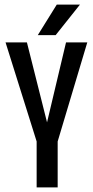

<svg xmlns="http://www.w3.org/2000/svg" viewBox="-20 -809 401 829"><path d="M325.2 -789.1 220.2 -657.2H143.1L225.1 -789.1ZM356.9 -626 229 -198.2V0H138.2V-198.2L3.9 -626H96.2L183.1 -280.8L265.1 -626Z"/></svg>

Font: Teko
Style: Regular
Weight: 400
Designer: Manushi Parikh, Jonny Pinhorn
Foundry: Indian Type Foundry
Version: Version 2.000;PS 1.0;hotconv 1.0.79;makeotf.lib2.5.61930